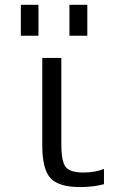

<svg xmlns="http://www.w3.org/2000/svg" viewBox="-20 -757 490 787"><path d="M231.4 -167Q231.4 -94.7 249.5 -72.3Q267.6 -49.8 322.3 -49.8Q368.2 -49.8 406.2 -64.5V-2Q360.4 9.8 308.6 9.8Q220.7 9.8 187 -26.9Q153.3 -63.5 153.3 -160.2V-519.5H231.4ZM264.6 -610.4V-737.3H337.9V-610.4ZM65.4 -610.4V-737.3H137.7V-610.4Z"/></svg>

Font: Gen Shin Gothic Normal
Style: Regular
Weight: 300
Designer: [Source Han Sans]
Ryoko NISHIZUKA  (kana & ideographs); Paul D. Hunt (Latin, Greek & Cyrillic); Wenlong ZHANG  (bopomofo
Version: Version 1.002.20150607